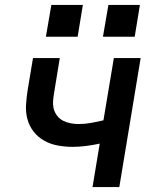

<svg xmlns="http://www.w3.org/2000/svg" viewBox="-20 -754 640 774"><path d="M353 0 382 -175Q354 -169 326.5 -165.5Q299 -162 272 -162Q242 -162 212.5 -167.5Q183 -173 158 -187Q133 -201 115.5 -223.5Q98 -246 90.5 -274Q83 -302 85 -332.5Q87 -363 92 -394L113 -520H221L198 -379Q195 -362 194 -345.5Q193 -329 197 -314Q201 -299 211 -286.5Q221 -274 235 -267Q249 -260 265 -257Q281 -254 297 -254Q322 -254 347 -258.5Q372 -263 397 -269L439 -520H547L461 0ZM523 -606H395L417 -734H544ZM293 -606H165L187 -734H314Z"/></svg>

Font: Iosevka SS04 Semibold Extended
Style: Italic
Weight: 600
Width: 7
Italic angle: -9°
Monospace: yes
Designer: Belleve Invis
Foundry: Belleve Invis
Version: Version 19.0.0; ttfautohint (v1.8.4)